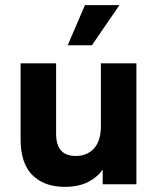

<svg xmlns="http://www.w3.org/2000/svg" viewBox="-20 -716 610 746"><path d="M60 0ZM231 10Q152 10 106 -35.5Q60 -81 60 -176V-470H198V-197Q198 -153 217 -131.5Q236 -110 274 -110Q319 -110 345.5 -139.5Q372 -169 372 -225V-470H510V0H379V-57Q357 -26 320.5 -8Q284 10 231 10ZM243 -540 310 -696H444L337 -540Z"/></svg>

Font: Gantari
Style: Bold
Weight: 700
Designer: Anugrah Pasau
Foundry: Lafontype
Version: Version 1.000; ttfautohint (v1.6)